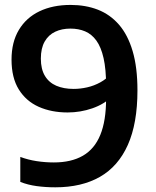

<svg xmlns="http://www.w3.org/2000/svg" viewBox="-20 -770 648 799"><path d="M274 -749.5Q336 -749.5 387 -729.8Q438 -710 475 -667.5Q512 -625 532 -557.2Q552 -489.5 552 -394Q552 -256.5 512 -167Q472 -77.5 395.8 -34Q319.5 9.5 210 9.5Q170 9.5 133 4.5Q96 -0.5 64.5 -13V-117Q96.5 -105 132.2 -99.5Q168 -94 204 -94Q276.5 -94 325 -122Q373.5 -150 397.5 -208.8Q421.5 -267.5 421.5 -359.5V-413Q421.5 -482 411 -528.2Q400.5 -574.5 381 -601.2Q361.5 -628 334.2 -639.5Q307 -651 273 -651Q237.5 -651 209.8 -638Q182 -625 166 -597.2Q150 -569.5 150 -526Q150 -482.5 166.8 -454.5Q183.5 -426.5 214.2 -413.2Q245 -400 286.5 -400Q314 -400 342.8 -406.5Q371.5 -413 397.8 -427.5Q424 -442 444 -464.5V-367.5Q414 -336.5 364.2 -319.2Q314.5 -302 261.5 -302Q194 -302 141.2 -325.5Q88.5 -349 58.2 -397.8Q28 -446.5 28 -522Q28 -594.5 58.5 -645.5Q89 -696.5 144.2 -723Q199.5 -749.5 274 -749.5Z"/></svg>

Font: Encode Sans Condensed Thin SemiBold
Style: Regular
Weight: 600
Version: Version 3.002